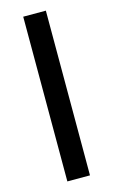

<svg xmlns="http://www.w3.org/2000/svg" viewBox="-111 -743 465 787"><g transform="rotate(-15 121.5 -349.5)"><path d="M73 -699H169V0H73Z"/></g></svg>

Font: Syne Med Modified
Style: Regular
Weight: 500
Designer: Lucas Descroix
Foundry: Bonjour Monde
Version: Version 2.200